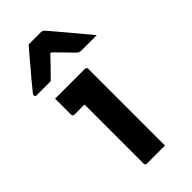

<svg xmlns="http://www.w3.org/2000/svg" viewBox="-274 -873 932 932"><g transform="rotate(-45 191.5 -407.5)"><path d="M123 -11Q123 -38 123 -78.5Q123 -119 123 -166Q123 -213 123 -260Q123 -307 123 -348Q123 -389 123 -417H116Q110 -417 102.5 -417Q95 -417 86.5 -417Q78 -417 69.5 -417Q61 -417 53 -417Q48 -417 45 -420Q42 -423 42 -428Q42 -455 42 -483Q42 -511 42 -538Q59 -538 80.5 -538Q102 -538 126 -538Q150 -538 173 -538Q196 -538 215.5 -538Q235 -538 247 -538Q251 -538 253 -536.5Q255 -535 256.5 -533Q258 -531 258 -527Q258 -480 258 -424.5Q258 -369 258 -312Q258 -255 258 -200Q258 -145 258 -97Q258 -82 258 -65.5Q258 -49 258 -33Q258 -17 258 0Q225 0 196.5 0Q168 0 134 0Q129 0 126 -3Q123 -6 123 -11ZM137 -815Q158 -815 179.5 -815Q201 -815 222 -815Q230 -815 235 -811Q240 -807 252 -793Q259 -784 277 -763.5Q295 -743 317 -716Q339 -689 362 -662Q385 -635 403 -613Q377 -613 352 -613Q327 -613 301 -613Q290 -613 284.5 -615Q279 -617 272 -624Q261 -635 235.5 -661.5Q210 -688 167 -731L217 -710H155L203 -733Q163 -690 136 -662.5Q109 -635 87 -613H-10Q-14 -613 -16 -614Q-18 -615 -19 -617.5Q-20 -620 -20 -622Q-20 -627 -17 -631Q-14 -635 -2 -650Q9 -664 28 -686.5Q47 -709 68.5 -734Q90 -759 108 -781Q126 -803 137 -815Z"/></g></svg>

Font: Recursive
Style: Bold
Weight: 700
Version: Version 1.085